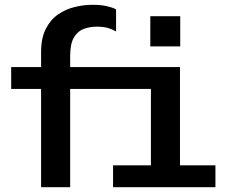

<svg xmlns="http://www.w3.org/2000/svg" viewBox="-20 -779 940 799"><path d="M151 0V-409H26.5V-500H151V-562Q151 -620 170.2 -658.2Q189.5 -696.5 221 -718.5Q252.5 -740.5 290.5 -749.8Q328.5 -759 365.5 -759Q400.5 -759 425.2 -753.2Q450 -747.5 463 -740V-648Q450.5 -655.5 431.8 -661.8Q413 -668 382 -668Q354.5 -668 329.2 -659Q304 -650 288 -623.8Q272 -597.5 272 -546V-500H729V-91H876.5V0H450.5V-91H608V-409H272V0ZM605.5 -711.5H730V-586H605.5Z"/></svg>

Font: Trispace Medium
Style: Regular
Weight: 500
Designer: Tyler Finck
Foundry: Etcetera Type Company
Version: Version 1.210; ttfautohint (v1.8.3)